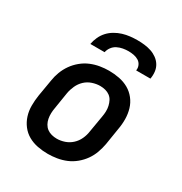

<svg xmlns="http://www.w3.org/2000/svg" viewBox="-174 -867 948 1002"><g transform="rotate(30 300.0 -366.0)"><path d="M256 8Q224 8 193.5 2Q163 -4 137.5 -18.5Q112 -33 94 -56.5Q76 -80 67 -108.5Q58 -137 58 -168.5Q58 -200 63 -232L80 -332Q84 -359 94 -385.5Q104 -412 120.5 -435.5Q137 -459 160 -478Q183 -497 209.5 -508Q236 -519 263.5 -523.5Q291 -528 317 -528Q349 -528 379.5 -522Q410 -516 435.5 -501.5Q461 -487 479.5 -463.5Q498 -440 506.5 -411.5Q515 -383 515.5 -351.5Q516 -320 510 -288L494 -188Q489 -161 479.5 -134.5Q470 -108 453.5 -84.5Q437 -61 414 -42Q391 -23 364.5 -12Q338 -1 310 3.5Q282 8 256 8ZM257 -84Q280 -84 303.5 -92Q327 -100 345.5 -117Q364 -134 374.5 -157Q385 -180 388 -203L405 -303Q408 -319 408.5 -335.5Q409 -352 405.5 -367.5Q402 -383 395 -396.5Q388 -410 376 -419Q364 -428 348.5 -432Q333 -436 317 -436Q294 -436 270 -428Q246 -420 228 -403Q210 -386 199.5 -363Q189 -340 185 -317L169 -217Q166 -201 165.5 -184.5Q165 -168 168 -152.5Q171 -137 178.5 -123.5Q186 -110 198 -101Q210 -92 225.5 -88Q241 -84 257 -84ZM162 -600Q166 -622 175.5 -643Q185 -664 200.5 -681Q216 -698 236.5 -710Q257 -722 278.5 -728.5Q300 -735 322 -737.5Q344 -740 366 -740Q388 -740 409 -737.5Q430 -735 449.5 -728.5Q469 -722 485.5 -710Q502 -698 512.5 -681Q523 -664 525.5 -643Q528 -622 524 -600H438Q441 -616 434.5 -630.5Q428 -645 415 -653Q402 -661 386 -664Q370 -667 354 -667Q338 -667 321 -664Q304 -661 288 -653Q272 -645 261.5 -630.5Q251 -616 248 -600Z"/></g></svg>

Font: Iosevka Etoile Semibold
Style: Italic
Weight: 600
Italic angle: -9°
Designer: Belleve Invis
Foundry: Belleve Invis
Version: Version 22.1.2; ttfautohint (v1.8.4)